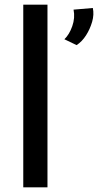

<svg xmlns="http://www.w3.org/2000/svg" viewBox="-20 -797 423 817"><path d="M79 -777H182V0H79ZM306 -605 254 -630Q275 -650 287.5 -685.5Q300 -721 293 -756L375 -763Q381 -735 372 -704Q363 -673 346 -646.5Q329 -620 306 -605Z"/></svg>

Font: Josefin Sans Thin Medium
Style: Regular
Weight: 500
Version: Version 2.000